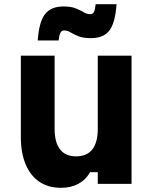

<svg xmlns="http://www.w3.org/2000/svg" viewBox="-20 -882 740 921"><path d="M611 -615V0H449V-56H412Q392 -20 356 -0.5Q320 19 273 19Q212 19 169 -10Q126 -39 103 -93.5Q80 -148 80 -225V-615H242V-264Q242 -199 268 -165.5Q294 -132 345 -132Q397 -132 423 -165.5Q449 -199 449 -264V-615ZM161 -688Q167 -776 195.5 -813.5Q224 -851 284 -851Q322 -851 344.5 -841.5Q367 -832 382 -823Q397 -814 413 -814Q425 -814 430.5 -824.5Q436 -835 439 -862H539Q533 -773 505 -736Q477 -699 417 -699Q379 -699 356.5 -708Q334 -717 318.5 -726.5Q303 -736 287 -736Q276 -736 270 -725Q264 -714 261 -688Z"/></svg>

Font: Martian Mono
Style: Bold
Weight: 700
Designer: Roman Shamin
Foundry: Evil Martians
Version: Version 1.000